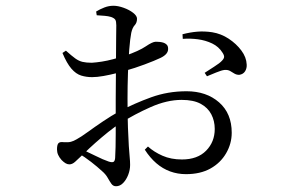

<svg xmlns="http://www.w3.org/2000/svg" viewBox="-20 -584 1040 667"><path d="M626 21Q597 21 571 11.5Q545 2 523 -17Q501 -36 483 -64L494 -75Q515 -56 544.5 -43Q574 -30 612 -30Q666 -30 696 -60.5Q726 -91 726 -136Q726 -164 714 -187Q702 -210 677 -223.5Q652 -237 611 -237Q560 -237 503.5 -212Q447 -187 400 -157Q379 -144 356 -125.5Q333 -107 311 -87.5Q289 -68 271 -50Q251 -31 241 -22Q231 -13 221 -13Q214 -13 207.5 -17Q201 -21 194 -28Q186 -37 182 -46Q178 -55 178 -65Q178 -81 183 -86.5Q188 -92 202 -90Q217 -89 226.5 -91.5Q236 -94 246 -100Q261 -108 285 -125.5Q309 -143 338 -162.5Q367 -182 394 -197Q447 -225 505 -246Q563 -267 628 -267Q697 -267 741 -228.5Q785 -190 785 -123Q785 -85 765.5 -51.5Q746 -18 711 1.5Q676 21 626 21ZM383 63Q373 63 367 54.5Q361 46 354 33.5Q347 21 334 10Q319 -4 296.5 -21.5Q274 -39 252 -52L263 -66Q285 -56 312 -42.5Q339 -29 357 -23Q369 -19 374 -21.5Q379 -24 380 -35Q382 -69 382 -119Q382 -169 382 -239Q382 -269 382.5 -307.5Q383 -346 383 -384Q383 -422 383.5 -452.5Q384 -483 384 -496Q384 -510 380.5 -515.5Q377 -521 366 -525Q356 -528 344 -529Q332 -530 316 -531L314 -544Q327 -552 342.5 -558Q358 -564 374 -564Q390 -564 409.5 -557Q429 -550 442.5 -539.5Q456 -529 456 -519Q456 -505 448 -496.5Q440 -488 436 -470Q432 -450 429 -412Q426 -374 424.5 -329Q423 -284 423 -242Q423 -180 424.5 -140.5Q426 -101 427.5 -77Q429 -53 430.5 -38.5Q432 -24 432 -11Q432 6 425.5 23Q419 40 408 51.5Q397 63 383 63ZM300 -316Q280 -316 262 -321.5Q244 -327 228 -345.5Q212 -364 197 -400L209 -408Q229 -390 241.5 -381Q254 -372 267 -369Q280 -366 299 -366Q315 -367 334 -370Q353 -373 373.5 -378.5Q394 -384 414 -390Q463 -407 486.5 -423Q510 -439 521 -439Q526 -439 533 -438.5Q540 -438 547 -436Q554 -434 559 -429Q564 -424 564 -415Q565 -396 538 -383Q517 -373 482 -360Q447 -347 418 -339Q405 -335 383.5 -329.5Q362 -324 339.5 -320Q317 -316 300 -316ZM811 -324Q802 -324 795 -328Q788 -332 780 -337Q772 -342 760 -341Q750 -340 730.5 -332Q711 -324 699 -319L691 -331Q703 -339 723.5 -352Q744 -365 751 -373Q758 -380 758.5 -386Q759 -392 753 -401Q740 -422 717 -433Q694 -444 667.5 -447.5Q641 -451 615 -449L614 -465Q641 -472 665.5 -474Q690 -476 717 -472Q748 -467 774.5 -449.5Q801 -432 818.5 -408.5Q836 -385 837 -360Q838 -347 831.5 -336.5Q825 -326 811 -324Z"/></svg>

Font: Noto Serif KR
Style: Regular
Weight: 400
Designer: Ryoko NISHIZUKA  (kana & ideographs); Frank Grießhammer (Latin, Greek & Cyrillic); Wenlong ZHANG  (bopomofo); Sandoll Co
Foundry: Adobe
Version: Version 2.003-H1;hotconv 1.1.1;makeotfexe 2.6.0